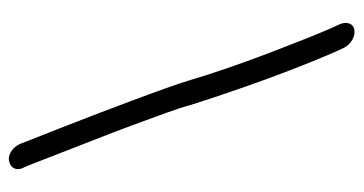

<svg xmlns="http://www.w3.org/2000/svg" viewBox="-208 -580 796 420"><g transform="rotate(90 190.0 -370.0)"><path d="M210 -387.7Q214.8 -369.1 227.1 -335Q239.3 -300.8 254.4 -260.3Q269.5 -219.7 286.1 -177.7Q302.7 -135.7 315.9 -101.1Q329.1 -66.4 337.9 -44.4Q346.7 -22.5 347.7 -21.5Q352.5 -10.7 347.7 -2Q342.8 6.8 329.1 8.8Q318.4 8.8 309.1 2Q299.8 -4.9 294.9 -15.6Q293.9 -18.6 284.7 -42Q275.4 -65.4 261.7 -100.1Q248 -134.8 231.9 -176.8Q215.8 -218.8 200.7 -259.3Q185.5 -299.8 173.3 -334Q161.1 -368.2 155.3 -387.7Q146.5 -418 130.9 -463.9Q115.2 -509.8 97.2 -557.1Q79.1 -604.5 62 -647.5Q44.9 -690.4 33.2 -714.8Q28.3 -725.6 31.2 -735.4Q34.2 -745.1 44.9 -747.1Q55.7 -749 66.9 -742.7Q78.1 -736.3 84 -725.6Q96.7 -699.2 115.2 -653.3Q133.8 -607.4 151.9 -558.1Q169.9 -508.8 185.5 -462.4Q201.2 -416 210 -387.7Z"/></g></svg>

Font: Coming Soon
Style: Regular
Weight: 400
Designer: Dathan Boardman
Foundry: Open Window
Version: Version 1.002